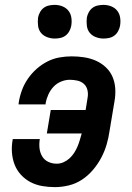

<svg xmlns="http://www.w3.org/2000/svg" viewBox="-20 -759 540 787"><path d="M205 8Q178 8 152.5 3.5Q127 -1 105 -12.5Q83 -24 66 -42.5Q49 -61 40 -84Q31 -107 29 -133.5Q27 -160 32 -187V-189H143V-188Q140 -169 142 -151Q144 -133 153 -118Q162 -103 178 -95.5Q194 -88 213 -88Q227 -88 240.5 -94Q254 -100 265 -110Q276 -120 284 -132.5Q292 -145 297.5 -158Q303 -171 307 -184.5Q311 -198 315 -212H172L188 -308H331L339 -358Q342 -374 338.5 -389.5Q335 -405 324 -415Q313 -425 297.5 -428.5Q282 -432 266 -432Q248 -432 230 -424.5Q212 -417 199 -403Q186 -389 178 -371Q170 -353 167 -336V-331H56L57 -340Q61 -365 70 -389.5Q79 -414 94.5 -436.5Q110 -459 130.5 -477Q151 -495 174.5 -507Q198 -519 223.5 -523.5Q249 -528 274 -528Q300 -528 325.5 -524Q351 -520 373.5 -510Q396 -500 414 -483Q432 -466 441.5 -443.5Q451 -421 452.5 -395Q454 -369 449 -342L429 -222Q425 -194 417 -166.5Q409 -139 395 -112.5Q381 -86 361 -62.5Q341 -39 316 -22.5Q291 -6 262 1Q233 8 205 8ZM404 -601Q388 -601 372.5 -607Q357 -613 347.5 -625Q338 -637 336 -653.5Q334 -670 336 -687Q338 -698 344 -709Q350 -720 359.5 -727Q369 -734 381 -736.5Q393 -739 404 -739Q421 -739 436 -733Q451 -727 460.5 -715Q470 -703 472.5 -686.5Q475 -670 472 -653Q470 -642 464 -631Q458 -620 448.5 -613Q439 -606 427.5 -603.5Q416 -601 404 -601ZM204 -601Q188 -601 172.5 -607Q157 -613 147.5 -625Q138 -637 136 -653.5Q134 -670 136 -687Q138 -698 144 -709Q150 -720 159.5 -727Q169 -734 181 -736.5Q193 -739 204 -739Q221 -739 236 -733Q251 -727 260.5 -715Q270 -703 272.5 -686.5Q275 -670 272 -653Q270 -642 264 -631Q258 -620 248.5 -613Q239 -606 227.5 -603.5Q216 -601 204 -601Z"/></svg>

Font: Iosevka Custom
Style: Bold Italic
Weight: 700
Italic angle: -9°
Designer: Belleve Invis
Foundry: Belleve Invis
Version: Version 30.3.1; ttfautohint (v1.8.3)